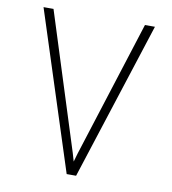

<svg xmlns="http://www.w3.org/2000/svg" viewBox="-80 -781 761 851"><g transform="rotate(10 300.0 -355.5)"><path d="M276.9 0H319.3L548.8 -710.9H503.9L308.6 -97.2L297.9 -60.1L287.1 -97.2L92.3 -710.9H47.4Z"/></g></svg>

Font: Roboto Mono ExtraLight
Style: Regular
Weight: 250
Monospace: yes
Designer: Google
Version: Version 3.000